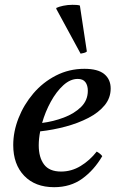

<svg xmlns="http://www.w3.org/2000/svg" viewBox="-20 -766 486 798"><path d="M440 -398Q440 -359 415 -328.5Q390 -298 347.5 -276Q305 -254 253 -240Q201 -226 147 -220Q141 -189 141 -162Q141 -112 163 -82.5Q185 -53 234 -53Q277 -53 315 -76Q353 -99 382 -136Q398 -127 405 -117Q371 -59 322 -23.5Q273 12 205 12Q126 12 80.5 -35.5Q35 -83 35 -163Q35 -219 57 -275Q79 -331 118.5 -377.5Q158 -424 212.5 -452Q267 -480 331 -480Q387 -480 413.5 -458Q440 -436 440 -398ZM155 -255Q202 -261 245.5 -277.5Q289 -294 317 -321.5Q345 -349 345 -389Q345 -411 335 -424.5Q325 -438 303 -438Q272 -438 243 -411.5Q214 -385 191 -343Q168 -301 155 -255ZM214 -729V-733Q224 -738 242.5 -742Q261 -746 281 -746Q289 -746 297.5 -745.5Q306 -745 312 -743L341 -552Q337 -548 329 -546Q321 -544 315 -543Z"/></svg>

Font: Tiro Bangla
Style: Italic
Weight: 400
Italic angle: -11°
Designer: Bangla: John Hudson & Fiona Ross, assisted by Neelakash Kshetrimayum. Latin: John Hudson with Paul Hanslow, assisted by 
Foundry: Tiro Typeworks Ltd.
Version: Version 1.60